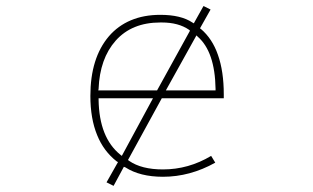

<svg xmlns="http://www.w3.org/2000/svg" viewBox="-20 -603 1040 638"><path d="M334 2.9 372.1 -64.5 368.2 -66.4Q324.2 -100.6 302.7 -154.3Q280.3 -209 280.3 -284.2Q280.3 -410.2 341.8 -482.4Q372.1 -517.6 415 -535.6Q458 -553.7 512.7 -553.7Q581.1 -553.7 619.1 -528.3L624 -525.4L656.2 -583L679.7 -571.3L644.5 -508.8L647.5 -506.8Q685.5 -474.6 704.1 -420.9Q723.6 -366.2 723.6 -289.1V-276.4H517.6L405.3 -71.3L409.2 -68.4Q450.2 -40 521.5 -40Q606.4 -40 681.6 -85L695.3 -62.5Q611.3 -15.6 521.5 -15.6Q445.3 -15.6 396.5 -46.9L391.6 -48.8L357.4 14.6ZM307.6 -271.5Q309.6 -145.5 379.9 -88.9L384.8 -85L488.3 -276.4H307.6ZM531.2 -302.7H696.3V-307.6Q694.3 -431.6 636.7 -481.4L632.8 -485.4ZM512.7 -528.3Q418 -528.3 364.3 -467.8Q311.5 -408.2 307.6 -307.6L306.6 -302.7H502L611.3 -501L608.4 -503.9Q573.2 -528.3 517.6 -528.3Q514.6 -528.3 512.7 -528.3Z"/></svg>

Font: Mgen+ 1m thin
Style: Regular
Weight: 100
Designer: [Source Han Sans]
Ryoko NISHIZUKA  (kana & ideographs); Paul D. Hunt (Latin, Greek & Cyrillic); Wenlong ZHANG  (bopomofo
Version: Version 1.059.20150602